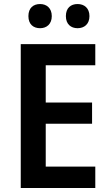

<svg xmlns="http://www.w3.org/2000/svg" viewBox="-20 -933 547 953"><path d="M121 -853C121 -812 146 -793 179 -793C211 -793 237 -813 237 -853C237 -893 211 -913 179 -913C146 -913 121 -894 121 -853ZM307 -853C307 -813 332 -793 365 -793C398 -793 424 -813 424 -853C424 -893 398 -913 365 -913C332 -913 307 -894 307 -853ZM453 0V-106H207V-319H437V-424H207V-609H453V-714H83V0Z"/></svg>

Font: Noto Sans Armenian SemiCondensed SemiBold
Style: Regular
Weight: 600
Width: 4
Designer: Monotype Design Team
Foundry: Monotype Imaging Inc.
Version: Version 2.008